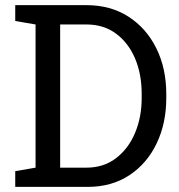

<svg xmlns="http://www.w3.org/2000/svg" viewBox="-20 -731 702 751"><path d="M39.6 0V-61.5L119.1 -75.2V-635.3L39.6 -648.9V-710.9H119.1H317.9Q412.1 -710.9 482.2 -666Q552.2 -621.1 591.3 -542.5Q630.4 -463.9 630.4 -362.8V-347.7Q630.4 -249 592.8 -170.2Q555.2 -91.3 486.1 -45.7Q417 0 322.8 0ZM215.3 -75.2H317.9Q385.3 -75.2 433.6 -112.1Q481.9 -148.9 508.1 -210.7Q534.2 -272.5 534.2 -347.7V-363.8Q534.2 -441.4 508.1 -502.7Q481.9 -564 433.6 -599.6Q385.3 -635.3 317.9 -635.3H215.3Z"/></svg>

Font: Roboto Slab LO
Style: Regular
Weight: 400
Designer: Google
Version: Version 2.000